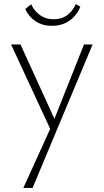

<svg xmlns="http://www.w3.org/2000/svg" viewBox="-20 -628 506 937"><path d="M232 16 34 -411H80L253 -32ZM390 -411H432L139 289H94L234 -19ZM233 -502Q187 -502 153.5 -524.5Q120 -547 103 -584L132 -607Q149 -572 177 -553Q205 -534 242 -534Q281 -534 307.5 -553.5Q334 -573 350 -608L372 -595Q355 -552 319 -527Q283 -502 233 -502Z"/></svg>

Font: Ysabeau Office ExtraLight
Style: Regular
Weight: 250
Designer: Christian Thalmann (Catharsis Fonts)
Version: Version 2.001;gftools[0.9.30]; featfreeze: tnum,lnum,ss02